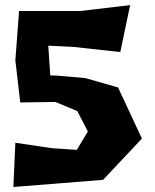

<svg xmlns="http://www.w3.org/2000/svg" viewBox="-20 -579 616 763"><path d="M55.7 -535.2 41 -338.9 60.5 -171.9 200.2 -173.8 287.1 -137.7 329.1 -56.6 285.2 16.6 185.5 9.8 41 -11.7 33.2 164.1 389.6 135.7 543.9 -28.3 449.2 -231.4 319.3 -268.6 209 -278.3 179.7 -279.3 171.9 -397.5 271.5 -392.6 458 -372.1 497.1 -558.6 297.9 -535.2Z"/></svg>

Font: MaokenAssortedSans-Lite
Style: Lite
Weight: 400
Version: Version 1.400